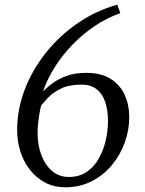

<svg xmlns="http://www.w3.org/2000/svg" viewBox="-20 -787 616 817"><path d="M258 10Q211 10 173.2 -9.5Q135.5 -29 108.5 -63Q81.5 -97 67.2 -141Q53 -185 53 -233.5Q53 -322 85.5 -406.5Q118 -491 176 -563.5Q234 -636 311.5 -689Q389 -742 479 -767L492 -731Q434.5 -711 383 -676.2Q331.5 -641.5 288.2 -596.8Q245 -552 213 -501.2Q181 -450.5 163 -398Q179.5 -415 204.2 -433.2Q229 -451.5 264 -464.2Q299 -477 347 -477Q411 -477 451.5 -451Q492 -425 511 -382.2Q530 -339.5 530 -289Q530 -233 510.5 -179.5Q491 -126 455 -83.2Q419 -40.5 369 -15.2Q319 10 258 10ZM273 -34Q318 -34 349.8 -56Q381.5 -78 401.2 -113.8Q421 -149.5 430.2 -191Q439.5 -232.5 439.5 -271Q439.5 -319.5 427.2 -354.5Q415 -389.5 390 -408.2Q365 -427 327 -427Q274 -427 239.8 -410.2Q205.5 -393.5 185.5 -372.2Q165.5 -351 155 -338Q150.5 -319.5 147.2 -300Q144 -280.5 142 -260.5Q140 -240.5 140 -220Q140 -170 155.8 -127.8Q171.5 -85.5 201.2 -59.8Q231 -34 273 -34Z"/></svg>

Font: Merriweather Light 18pt Light
Style: Italic
Weight: 300
Italic angle: -7.8°
Version: Version 2.101